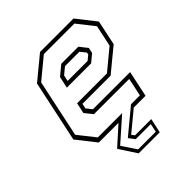

<svg xmlns="http://www.w3.org/2000/svg" viewBox="-199 -669 982 982"><g transform="rotate(-45 292.5 -178.0)"><path d="M239 183.5 177.5 89 276.5 0H134L53 -103L124 -437L249 -540H491L572 -437L543.5 -302L418.5 -199H215L209 -172L233 -141.5H502L472 0H387L279 89L291 105H408.5L391.5 183.5ZM251.5 167H379L388.5 121.5H279.5L255 89L389 -22H453L474 -120H219L185 -162.5L197.5 -220.5H413.5L523.5 -311.5L548 -427L476 -518.5H255L143 -426L76.5 -113.5L149 -22H325L199.5 89ZM217 -314 230.5 -377 283 -420.5H406.5L440 -378L433.5 -348L392.5 -314ZM244 -335.5H388.5L414 -356.5L416.5 -368L392 -398.5H288L251 -368Z"/></g></svg>

Font: Tourney Expanded ExtraLight
Style: Italic
Weight: 200
Width: 7
Italic angle: -12°
Designer: Tyler Finck
Foundry: Etcetera Type Co
Version: Version 1.010; ttfautohint (v1.8.3)